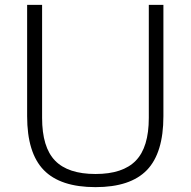

<svg xmlns="http://www.w3.org/2000/svg" viewBox="-20 -760 783 789"><path d="M372.5 9Q228 9 159.8 -61.2Q91.5 -131.5 91.5 -282.5V-740H153V-275.5Q153 -155 206.2 -100Q259.5 -45 372.5 -45Q485 -45 538.2 -100Q591.5 -155 591.5 -275.5V-740H651.5V-282.5Q651.5 -131.5 583.8 -61.2Q516 9 372.5 9Z"/></svg>

Font: Encode Sans SmExp Lt
Style: Regular
Weight: 300
Width: 6
Designer: Multiple Designers
Foundry: Impallari Type
Version: Version 3.002; ttfautohint (v1.8.3) -l 8 -r 50 -G 200 -x 14 